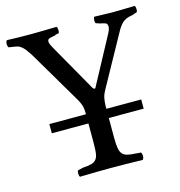

<svg xmlns="http://www.w3.org/2000/svg" viewBox="-101 -735 776 826"><g transform="rotate(-15 287.5 -322.5)"><path d="M339.8 -210V-122.1Q339.8 -88.9 344.2 -68.8Q351.1 -40 380.9 -36.1Q392.6 -33.2 404.8 -33.2Q426.8 -30.8 435.1 -30.8Q437 -28.8 439 -21Q440.4 -14.6 439 -7.8Q437.5 -1.5 434.1 2Q352.1 0 294.9 0Q236.8 0 154.8 2Q150.9 -2.4 150.6 -12.7Q150.4 -22.9 153.8 -26.9Q161.1 -28.3 167 -29.8Q169.9 -31.2 184.1 -33.2Q197.8 -33.2 208 -36.1Q238.3 -40.5 245.1 -68.8Q249 -86.4 249 -122.1V-210H85.9V-251H249Q249 -273.9 245.8 -286.6Q242.7 -299.3 231.9 -318.8Q231.4 -319.8 230 -322Q228.5 -324.2 228 -325.2Q197.8 -377 97.2 -546.9Q90.8 -558.6 80.1 -573.2Q64.9 -596.2 50.8 -604Q43 -609.4 24.9 -611.8Q5.4 -614.3 2 -615.2Q-3.9 -624.5 -2 -637.2Q-0.5 -643.6 2.9 -647Q52.7 -645 105 -645Q144 -645 224.1 -647Q227.5 -643.6 228.3 -633.1Q229 -622.6 226.1 -618.2Q223.6 -617.7 218.5 -616.7Q213.4 -615.7 210.9 -615.2Q210.9 -612.8 207 -612.8Q185.5 -609.9 178.2 -605Q173.8 -602.1 173.8 -592.8Q175.3 -582 187 -562Q208.5 -524.9 246.6 -457.3Q284.7 -389.6 301.8 -359.9Q309.1 -345.2 315.9 -348.1Q319.3 -351.6 321.8 -357.9Q417 -534.7 432.1 -563Q443.8 -585.9 439.9 -596.2Q438.5 -604.5 431.2 -606.9Q424.3 -609.4 408.2 -612.8Q402.8 -612.8 402.8 -615.2Q401.4 -615.2 397.2 -616.5Q393.1 -617.7 391.1 -618.2Q387.7 -622.6 387.9 -632.8Q388.2 -643.1 392.1 -647Q402.3 -646.5 431.2 -646Q460 -645.5 470.2 -645Q503.4 -645 571.8 -647Q575.7 -643.1 576.2 -632.8Q576.7 -622.6 573.2 -618.2Q571.8 -617.7 568.1 -616.7Q564.5 -615.7 563 -615.2Q561.5 -613.3 549.8 -610.8Q522.5 -606.9 507.3 -593Q492.2 -579.1 477.1 -549.8L357.9 -334Q347.2 -315.4 344 -301Q340.8 -286.6 339.8 -264.2V-251H495.1V-210Z"/></g></svg>

Font: Common Serif News
Style: Regular
Weight: 450
Designer: Philipp H. Poll, Khaled Hosny
Foundry: Stefan Peev, Context Ltd.
Version: Version 1.026